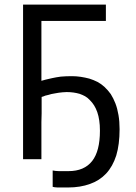

<svg xmlns="http://www.w3.org/2000/svg" viewBox="-20 -704 603 849"><path d="M164.1 -275.4Q167 -276.4 170.9 -277.3Q174.8 -279.3 180.7 -281.2Q186.5 -282.2 193.4 -284.2Q199.2 -286.1 207 -288.1Q214.8 -290 222.7 -291Q230.5 -293 239.3 -293.9Q248 -294.9 256.8 -295.9Q265.6 -296.9 274.4 -296.9Q290 -296.9 304.7 -294.9Q318.4 -293 332 -289.1Q345.7 -284.2 356.4 -278.3Q368.2 -271.5 377.9 -260.7Q388.7 -250 396.5 -237.3Q404.3 -224.6 410.2 -208Q416 -191.4 418.9 -170.9Q421.9 -151.4 421.9 -126Q421.9 -36.1 387.7 7.8Q352.5 52.7 283.2 52.7Q269.5 52.7 258.8 52.7Q248 52.7 240.2 52.7Q233.4 52.7 225.6 51.8Q218.8 50.8 212.9 49.8Q212.9 74.2 212.9 122.1Q216.8 123 221.7 124Q227.5 125 234.4 125Q241.2 125 252.9 125Q264.6 125 281.2 125Q335 125 377.9 109.4Q419.9 94.7 449.2 63.5Q478.5 32.2 494.1 -16.6Q508.8 -65.4 508.8 -132.8Q508.8 -167 503.9 -195.3Q499 -224.6 490.2 -247.1Q481.4 -269.5 469.7 -288.1Q457 -305.7 442.4 -319.3Q427.7 -333 411.1 -341.8Q393.6 -350.6 375 -356.4Q356.4 -361.3 336.9 -364.3Q317.4 -367.2 297.9 -367.2Q271.5 -367.2 249 -365.2Q227.5 -362.3 210 -358.4Q192.4 -354.5 180.7 -351.6Q168.9 -347.7 163.1 -346.7Q163.1 -434.6 163.1 -611.3Q234.4 -611.3 448.2 -611.3Q448.2 -628.9 448.2 -683.6Q356.4 -683.6 82 -683.6Q82 -512.7 82 0Q102.5 0 163.1 0Q163.1 -10.7 163.1 -25.4Q163.1 -40 163.1 -58.6Q163.1 -77.1 163.1 -94.7Q163.1 -112.3 163.1 -128.9Q163.1 -144.5 163.1 -164.1Q163.1 -182.6 164.1 -203.1Q164.1 -223.6 164.1 -241.2Q164.1 -258.8 164.1 -275.4Z"/></svg>

Font: Aptus Gothic JP
Style: Medium
Weight: 400
Designer: Fuminori Ogawa / Motoya
Version: Version 1